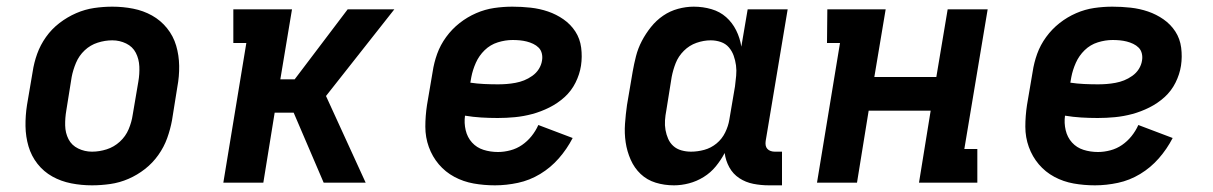

<svg xmlns="http://www.w3.org/2000/svg" viewBox="-20 -548 3640 576"><path d="M256 8Q224 8 193.5 2Q163 -4 137 -18.5Q111 -33 92.5 -56.5Q74 -80 65.5 -109Q57 -138 56.5 -169.5Q56 -201 61 -233L78 -333Q82 -360 91.5 -386.5Q101 -413 118 -437Q135 -461 158.5 -479Q182 -497 208.5 -508.5Q235 -520 262.5 -524Q290 -528 317 -528Q349 -528 379.5 -522Q410 -516 436 -501.5Q462 -487 481 -463.5Q500 -440 508.5 -411Q517 -382 517.5 -350.5Q518 -319 512 -287L496 -187Q491 -160 481.5 -133.5Q472 -107 455 -83Q438 -59 415 -41Q392 -23 365.5 -11.5Q339 0 311 4Q283 8 256 8ZM256 -93Q278 -93 300 -100Q322 -107 339.5 -123Q357 -139 366 -160.5Q375 -182 378 -203L395 -303Q399 -326 398 -348.5Q397 -371 387.5 -389.5Q378 -408 358.5 -417.5Q339 -427 317 -427Q295 -427 273 -420Q251 -413 234 -397Q217 -381 208 -359.5Q199 -338 195 -317L179 -217Q175 -194 175.5 -171.5Q176 -149 185.5 -130.5Q195 -112 214.5 -102.5Q234 -93 256 -93Z M650 0 719 -419H680V-520H856L821 -310H864L1023 -520H1163L958 -260L1077 0H951L861 -210H804L770 0Z M1465 8Q1432 8 1401 2.5Q1370 -3 1343 -17.5Q1316 -32 1296.5 -55Q1277 -78 1266.5 -107Q1256 -136 1256 -168Q1256 -200 1261 -233L1278 -333Q1282 -360 1291.5 -386.5Q1301 -413 1318.5 -437Q1336 -461 1359 -479Q1382 -497 1408.5 -508.5Q1435 -520 1462.5 -524Q1490 -528 1517 -528Q1545 -528 1572 -525Q1599 -522 1624 -513.5Q1649 -505 1670.5 -490Q1692 -475 1706 -453.5Q1720 -432 1723.5 -405Q1727 -378 1723 -351Q1719 -325 1706.5 -300Q1694 -275 1673.5 -256.5Q1653 -238 1628 -225.5Q1603 -213 1577 -206Q1551 -199 1525 -196.5Q1499 -194 1473 -194Q1448 -194 1423.5 -195.5Q1399 -197 1375 -201Q1372 -179 1377 -157.5Q1382 -136 1396 -120.5Q1410 -105 1430.5 -98.5Q1451 -92 1474 -92Q1492 -92 1511 -97Q1530 -102 1546 -113Q1562 -124 1574.5 -139.5Q1587 -155 1595 -173L1698 -134Q1681 -101 1656.5 -73Q1632 -45 1600.5 -26Q1569 -7 1534 0.5Q1499 8 1465 8ZM1474 -295Q1487 -295 1500 -296Q1513 -297 1526.5 -299.5Q1540 -302 1552.5 -307Q1565 -312 1577 -320.5Q1589 -329 1596.5 -341Q1604 -353 1606 -366Q1608 -377 1605.5 -387.5Q1603 -398 1596 -405Q1589 -412 1579.5 -416.5Q1570 -421 1560 -423.5Q1550 -426 1539.5 -427Q1529 -428 1518 -428Q1496 -428 1473.5 -421Q1451 -414 1434 -397.5Q1417 -381 1407.5 -359.5Q1398 -338 1394 -317L1391 -300Q1411 -297 1432 -296Q1453 -295 1474 -295Z M2002 8Q1973 8 1947 0Q1921 -8 1902 -26Q1883 -44 1872 -69Q1861 -94 1857 -121Q1853 -148 1855 -176.5Q1857 -205 1861 -233L1878 -333Q1882 -356 1888 -379.5Q1894 -403 1905.5 -425Q1917 -447 1933 -467Q1949 -487 1969.5 -501Q1990 -515 2014 -521.5Q2038 -528 2061 -528Q2089 -528 2114.5 -520.5Q2140 -513 2158.5 -496.5Q2177 -480 2188.5 -457Q2200 -434 2204 -408L2223 -520H2343L2277 -125Q2276 -118 2277 -112Q2278 -106 2282 -101.5Q2286 -97 2292 -95Q2298 -93 2304 -93H2326V8H2287Q2263 8 2240 3.5Q2217 -1 2198 -13.5Q2179 -26 2168 -46Q2157 -66 2154 -89Q2143 -68 2127.5 -49Q2112 -30 2091 -17Q2070 -4 2047 2Q2024 8 2002 8ZM2053 -93Q2073 -93 2093 -98.5Q2113 -104 2129.5 -117.5Q2146 -131 2155.5 -150.5Q2165 -170 2168 -189L2185 -289Q2187 -305 2188.5 -321Q2190 -337 2188 -352Q2186 -367 2181 -381Q2176 -395 2166.5 -406Q2157 -417 2142.5 -422Q2128 -427 2112 -427Q2091 -427 2069.5 -419.5Q2048 -412 2031.5 -395.5Q2015 -379 2007 -358.5Q1999 -338 1995 -317L1979 -217Q1976 -202 1975 -187Q1974 -172 1976.5 -158Q1979 -144 1984.5 -131.5Q1990 -119 2000 -110Q2010 -101 2024 -97Q2038 -93 2053 -93Z M2431 0 2500 -419H2461L2462 -520H2637L2603 -317H2789L2823 -520H2943L2873 -101H2912V0H2737L2772 -216H2586L2551 0Z M3265 8Q3232 8 3201 2.5Q3170 -3 3143 -17.5Q3116 -32 3096.5 -55Q3077 -78 3066.5 -107Q3056 -136 3056 -168Q3056 -200 3061 -233L3078 -333Q3082 -360 3091.5 -386.5Q3101 -413 3118.5 -437Q3136 -461 3159 -479Q3182 -497 3208.5 -508.5Q3235 -520 3262.5 -524Q3290 -528 3317 -528Q3345 -528 3372 -525Q3399 -522 3424 -513.5Q3449 -505 3470.5 -490Q3492 -475 3506 -453.5Q3520 -432 3523.5 -405Q3527 -378 3523 -351Q3519 -325 3506.5 -300Q3494 -275 3473.5 -256.5Q3453 -238 3428 -225.5Q3403 -213 3377 -206Q3351 -199 3325 -196.5Q3299 -194 3273 -194Q3248 -194 3223.5 -195.5Q3199 -197 3175 -201Q3172 -179 3177 -157.5Q3182 -136 3196 -120.5Q3210 -105 3230.5 -98.5Q3251 -92 3274 -92Q3292 -92 3311 -97Q3330 -102 3346 -113Q3362 -124 3374.5 -139.5Q3387 -155 3395 -173L3498 -134Q3481 -101 3456.5 -73Q3432 -45 3400.5 -26Q3369 -7 3334 0.5Q3299 8 3265 8ZM3274 -295Q3287 -295 3300 -296Q3313 -297 3326.5 -299.5Q3340 -302 3352.5 -307Q3365 -312 3377 -320.5Q3389 -329 3396.5 -341Q3404 -353 3406 -366Q3408 -377 3405.5 -387.5Q3403 -398 3396 -405Q3389 -412 3379.5 -416.5Q3370 -421 3360 -423.5Q3350 -426 3339.5 -427Q3329 -428 3318 -428Q3296 -428 3273.5 -421Q3251 -414 3234 -397.5Q3217 -381 3207.5 -359.5Q3198 -338 3194 -317L3191 -300Q3211 -297 3232 -296Q3253 -295 3274 -295Z"/></svg>

Font: Iosevka HT Extended
Style: Bold Italic
Weight: 700
Width: 7
Italic angle: -9°
Monospace: yes
Designer: Belleve Invis
Foundry: Belleve Invis
Version: Version 32.3.0; ttfautohint (v1.8.4)